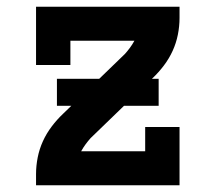

<svg xmlns="http://www.w3.org/2000/svg" viewBox="-20 -550 640 570"><path d="M87 0V-33Q87 -58 92 -83Q97 -108 107.5 -131Q118 -154 133.5 -174.5Q149 -195 167 -212L351 -390Q359 -399 366 -408.5Q373 -418 379 -429H189V-357H87V-530H513V-497Q513 -472 508 -447Q503 -422 492.5 -399Q482 -376 466.5 -355.5Q451 -335 433 -318L249 -140Q241 -131 234 -121.5Q227 -112 221 -101H411V-173H513V0ZM149 -236V-316H451V-236Z"/></svg>

Font: Iosevka Curly Slab Extended
Style: Bold
Weight: 700
Width: 7
Monospace: yes
Designer: Belleve Invis
Foundry: Belleve Invis
Version: Version 11.1.0; ttfautohint (v1.8.3)